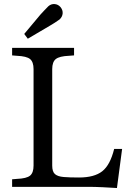

<svg xmlns="http://www.w3.org/2000/svg" viewBox="-20 -941 650 967"><path d="M569 6Q540 4 498.5 2Q457 0 425 0H41V-38L65 -40Q114 -42 131.5 -56.5Q149 -71 149 -107V-593Q149 -629 131.5 -643.5Q114 -658 65 -660L41 -662V-700H353V-662L327 -660Q279 -658 261 -643.5Q243 -629 243 -593V-107Q243 -76 257 -64Q271 -52 300.5 -49.5Q330 -47 378 -47Q455 -47 495 -78.5Q535 -110 555 -191H595ZM120 -746 102 -770 184 -868Q195 -880 204.5 -890Q214 -900 224 -910Q238 -922 255.5 -920.5Q273 -919 285 -905Q297 -890 295.5 -873Q294 -856 280 -843Q268 -834 256.5 -827Q245 -820 232 -812Z"/></svg>

Font: Hedvig Letters Serif 14pt
Style: Regular
Weight: 400
Designer: Alexander Örn & Tor Weibull
Foundry: Kanon Foundry
Version: Version 1.000; ttfautohint (v1.8.4.7-5d5b)